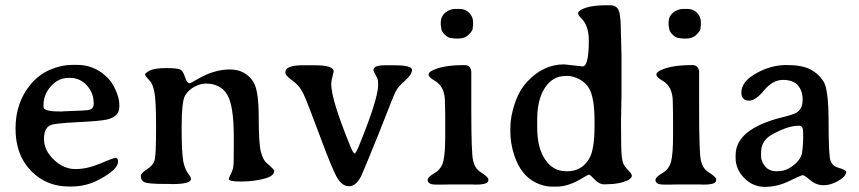

<svg xmlns="http://www.w3.org/2000/svg" viewBox="-20 -710 3297 737"><path d="M339.8 -311.5V-314.5L339.4 -316.9Q339.4 -352.5 313.7 -381.8Q288.1 -411.1 247.1 -411.1H244.1Q203.6 -411.1 175.3 -378.9Q147 -346.7 147 -307.1V-299.3Q147 -282.2 208.5 -282.2H219.7L222.7 -282.7L296.4 -285.6L307.6 -286.6Q339.8 -286.6 339.8 -311.5ZM254.4 5.9H243.7Q157.2 5.9 98.4 -54.9Q39.6 -115.7 39.6 -216.3Q39.6 -316.9 97.7 -386.2Q128.9 -423.8 172.1 -442.4Q215.3 -460.9 256.3 -460.9H277.3Q338.4 -460.9 385.7 -418.5Q409.2 -397.5 423.6 -365Q438 -332.5 438 -309.6V-300.3Q438 -261.7 389.6 -251Q362.8 -245.1 277.1 -241Q191.4 -236.8 174.8 -230Q148.9 -219.2 148.9 -176.3Q148.9 -133.3 186.5 -97.2Q224.1 -61 269.5 -61Q314.9 -61 365.2 -82.5Q415.5 -104 424.3 -104Q433.1 -104 433.1 -88.9Q433.1 -60.1 362.3 -21.5Q312 5.9 254.4 5.9Z M1032.7 -53.7Q1032.7 -33.7 991.9 -23.4Q951.2 -13.2 904.8 -13.2Q858.4 -13.2 858.4 -22.5Q858.4 -26.9 863.8 -37.4Q869.1 -47.9 873 -59.1Q877 -70.3 877 -98.9Q877 -127.4 877.4 -141.6V-186Q877.4 -303.7 852.3 -346.4Q827.1 -389.2 769.5 -389.2Q750 -389.2 726.8 -377.2Q703.6 -365.2 690.4 -343Q677.2 -320.8 677.2 -222.2Q677.2 -123.5 683.6 -90.3Q689.9 -57.1 708 -36.1Q712.9 -29.3 712.9 -22.9Q712.9 -3.4 640.6 -3.4L626.5 -3.9H612.8Q551.8 -3.9 536.1 -10Q520.5 -16.1 520.5 -35.2Q520.5 -44.9 544.7 -60.5Q568.8 -76.2 574 -96.7Q579.1 -117.2 579.1 -222.7Q579.1 -328.1 572.3 -358.4Q565.4 -388.7 556.6 -397.9Q536.6 -418.9 536.6 -424.1Q536.6 -429.2 554.7 -439Q572.8 -448.7 618.9 -448.7Q665 -448.7 674.3 -441.7Q683.6 -434.6 690.7 -412.6Q697.8 -390.6 708 -390.6Q711.9 -390.6 735.8 -404.8Q800.8 -443.4 861.8 -443.4Q922.4 -443.4 952.6 -395.5Q973.1 -363.3 973.1 -260Q973.1 -156.7 981.7 -126.2Q990.2 -95.7 1002.4 -85.4Q1032.7 -59.6 1032.7 -53.7Z M1075.2 -432.1Q1075.2 -459.5 1141.6 -459.5H1188Q1260.7 -459.5 1260.7 -436L1259.8 -431.2Q1251.5 -400.9 1251.5 -387.2Q1251.5 -327.6 1324.2 -149.9Q1335.9 -121.1 1341.1 -121.1Q1346.2 -121.1 1359.4 -153.8Q1431.6 -330.6 1431.6 -384.8Q1431.6 -402.8 1428.2 -409.9Q1424.8 -417 1419.2 -427.2Q1413.6 -437.5 1413.6 -441.4Q1413.6 -459.5 1458.5 -459.5H1493.7Q1561.5 -459.5 1561.5 -441.7Q1561.5 -423.8 1534.4 -400.1Q1507.3 -376.5 1499 -359.1Q1490.7 -341.8 1483.9 -324Q1477.1 -306.2 1465.8 -278.3L1434.1 -198.2Q1372.1 -44.9 1366.2 -33.7Q1346.2 4.9 1320.1 4.9Q1293.9 4.9 1275.1 -26.1Q1256.3 -57.1 1207.3 -189.7Q1158.2 -322.3 1143.6 -352.3Q1128.9 -382.3 1102.1 -401.1Q1075.2 -419.9 1075.2 -432.1Z M1689 -270.5 1688 -319.3Q1688 -377.9 1648.4 -400.4Q1625 -413.6 1625 -424.3Q1625 -431.6 1637.7 -438.5Q1678.7 -460 1757.8 -460H1764.2Q1786.1 -460 1789.1 -435.5V-287.1Q1789.1 -123.5 1795.9 -93.8Q1802.7 -64 1822.8 -50.8Q1854.5 -30.3 1854.5 -22.5V-17.6Q1854.5 -1.5 1808.1 -1.5H1800.3L1793 -2H1711.9L1682.1 -1.5H1652.8Q1621.6 -1.5 1621.6 -19Q1621.6 -30.3 1647.5 -45.2Q1673.3 -60.1 1681.2 -89.1Q1689 -118.2 1689 -186.5ZM1795.9 -625V-613.3Q1794.4 -607.4 1794.4 -599.9Q1794.4 -592.3 1779.3 -577.1Q1764.2 -562 1739.7 -562H1727.5L1725.6 -562.5H1721.7Q1717.8 -563.5 1715.8 -563.5Q1700.7 -563.5 1687 -577.1Q1673.3 -590.8 1673.3 -604.5L1671.9 -614.3V-624Q1671.9 -647 1689.2 -661.4Q1706.5 -675.8 1729 -675.8H1743.7Q1766.1 -675.8 1781 -660.9Q1795.9 -646 1795.9 -625Z M2262.2 -228.5V-244.6Q2262.2 -333.5 2241.7 -370.1Q2230 -391.1 2205.6 -404.8Q2181.2 -418.5 2157.2 -418.5H2152.3L2147.9 -418Q2101.6 -418 2071.8 -373Q2042 -328.1 2042 -250.5V-220.7Q2042 -143.6 2072.3 -98.1Q2102.5 -52.7 2153.3 -52.7H2158.2Q2212.9 -52.7 2241.7 -101.1Q2262.2 -135.3 2262.2 -228.5ZM2240.2 -554.7Q2240.2 -610.8 2211.9 -639.2Q2199.2 -651.9 2199.2 -658.2Q2199.2 -664.6 2206.1 -669.4Q2234.4 -689.9 2311 -689.9H2321.3Q2347.2 -689.9 2355.2 -669.4Q2363.3 -648.9 2363.3 -580.6L2364.3 -557.1Q2364.7 -544.9 2364.7 -532.7L2365.7 -496.6V-350.1L2363.8 -238.3Q2363.8 -135.3 2366.5 -111.1Q2369.1 -86.9 2375.7 -75.9Q2382.3 -64.9 2393.8 -54Q2405.3 -43 2405.3 -34.9Q2405.3 -26.9 2392.1 -19.5Q2360.8 -2.4 2299.3 -2.4Q2279.8 -2.4 2262.7 -21Q2245.1 -39.6 2241.2 -39.6Q2237.3 -40 2218.8 -28.3Q2164.1 5.9 2118.7 6.3H2095.2Q2069.3 5.9 2039.1 -7.8Q1979 -35.6 1953.1 -116.7Q1939 -161.1 1939 -205.1V-218.3Q1939 -261.7 1955.6 -311.5Q1971.7 -361.3 2002.9 -395.5Q2064.9 -462.9 2145 -462.9L2216.3 -455.1Q2240.2 -455.1 2240.2 -554.7Z M2563.5 -270.5 2562.5 -319.3Q2562.5 -377.9 2522.9 -400.4Q2499.5 -413.6 2499.5 -424.3Q2499.5 -431.6 2512.2 -438.5Q2553.2 -460 2632.3 -460H2638.7Q2660.6 -460 2663.6 -435.5V-287.1Q2663.6 -123.5 2670.4 -93.8Q2677.2 -64 2697.3 -50.8Q2729 -30.3 2729 -22.5V-17.6Q2729 -1.5 2682.6 -1.5H2674.8L2667.5 -2H2586.4L2556.6 -1.5H2527.3Q2496.1 -1.5 2496.1 -19Q2496.1 -30.3 2522 -45.2Q2547.9 -60.1 2555.7 -89.1Q2563.5 -118.2 2563.5 -186.5ZM2670.4 -625V-613.3Q2668.9 -607.4 2668.9 -599.9Q2668.9 -592.3 2653.8 -577.1Q2638.7 -562 2614.3 -562H2602.1L2600.1 -562.5H2596.2Q2592.3 -563.5 2590.3 -563.5Q2575.2 -563.5 2561.5 -577.1Q2547.9 -590.8 2547.9 -604.5L2546.4 -614.3V-624Q2546.4 -647 2563.7 -661.4Q2581.1 -675.8 2603.5 -675.8H2618.2Q2640.6 -675.8 2655.5 -660.9Q2670.4 -646 2670.4 -625Z M3063 -203.1Q3063 -227.5 3047.4 -227.5L3044.9 -227.1H3042.5Q3003.9 -227.1 2942.4 -192.9Q2901.4 -169.9 2901.4 -125V-110.8Q2901.4 -89.4 2917.2 -71Q2933.1 -52.7 2959.5 -52.7H2965.3L2967.8 -53.2Q3000.5 -53.2 3030.3 -79.1Q3059.6 -105 3059.6 -132.3Q3061.5 -142.1 3061.5 -148.9L3062 -154.8L3063 -177.7ZM3228 -50.3Q3228 -33.7 3199 -16.4Q3169.9 1 3141.4 1Q3112.8 1 3090.3 -18.3Q3067.9 -37.6 3061.8 -37.6Q3055.7 -37.6 3009.5 -15.1Q2963.4 7.3 2916.5 7.3Q2869.6 7.3 2836.7 -26.6Q2803.7 -60.5 2803.7 -103.5V-114.3Q2803.7 -215.8 2984.9 -260.3Q3025.9 -270.5 3037.1 -277.3Q3061 -292 3061 -326.9Q3061 -361.8 3042.5 -382.6Q3023.9 -403.3 2985.1 -403.3Q2946.3 -403.3 2913.3 -363.5Q2880.4 -323.7 2856 -323.7Q2825.7 -323.7 2825.7 -355Q2825.7 -396.5 2882.3 -428.5Q2939 -460.4 2998.8 -460.4Q3058.6 -460.4 3090.6 -443.6Q3122.6 -426.8 3141.6 -396.5Q3160.6 -366.2 3160.6 -239Q3160.6 -111.8 3168.2 -92.3Q3175.8 -72.8 3194.3 -67.4Q3228 -57.6 3228 -50.3Z"/></svg>

Font: Averia Serif
Style: Regular
Weight: 500
Version: Version 1.0